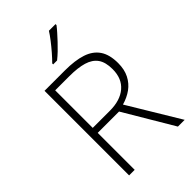

<svg xmlns="http://www.w3.org/2000/svg" viewBox="-277 -1048 1146 1146"><g transform="rotate(-45 296.0 -474.5)"><path d="M273 -714Q358 -714 414.5 -695.5Q471 -677 500 -634.5Q529 -592 529 -520Q529 -466 509 -427Q489 -388 454.5 -363Q420 -338 374 -325L570 0H513L328 -312H148V0H101V-714ZM268 -671H148V-354H293Q380 -354 430 -396.5Q480 -439 480 -518Q480 -577 456.5 -610Q433 -643 386 -657Q339 -671 268 -671ZM429 -941Q417 -925 399.5 -905.5Q382 -886 362.5 -865Q343 -844 322.5 -824.5Q302 -805 282 -789H249V-797Q269 -817 292.5 -844Q316 -871 338 -899.5Q360 -928 373 -949H429Z"/></g></svg>

Font: Noto Sans Oriya ExtraLight
Style: Regular
Weight: 250
Version: Version 2.003